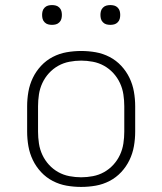

<svg xmlns="http://www.w3.org/2000/svg" viewBox="-20 -729 640 757"><path d="M300 8Q271 8 242.5 3Q214 -2 188 -15.5Q162 -29 142 -50.5Q122 -72 109.5 -98Q97 -124 92 -152.5Q87 -181 87 -210V-310Q87 -339 92 -367.5Q97 -396 109.5 -422Q122 -448 142 -469.5Q162 -491 188 -504.5Q214 -518 242.5 -523Q271 -528 300 -528Q329 -528 357.5 -523Q386 -518 412 -504.5Q438 -491 458 -469.5Q478 -448 490.5 -422Q503 -396 508 -367.5Q513 -339 513 -310V-210Q513 -181 508 -152.5Q503 -124 490.5 -98Q478 -72 458 -50.5Q438 -29 412 -15.5Q386 -2 357.5 3Q329 8 300 8ZM300 -30Q323 -30 346.5 -34.5Q370 -39 390.5 -50.5Q411 -62 427 -79.5Q443 -97 453 -118.5Q463 -140 466.5 -163.5Q470 -187 470 -210V-310Q470 -333 466.5 -356.5Q463 -380 453 -401.5Q443 -423 427 -440.5Q411 -458 390.5 -469.5Q370 -481 346.5 -485.5Q323 -490 300 -490Q277 -490 253.5 -485.5Q230 -481 209.5 -469.5Q189 -458 173 -440.5Q157 -423 147 -401.5Q137 -380 133.5 -356.5Q130 -333 130 -310V-210Q130 -187 133.5 -163.5Q137 -140 147 -118.5Q157 -97 173 -79.5Q189 -62 209.5 -50.5Q230 -39 253.5 -34.5Q277 -30 300 -30ZM415 -631Q407 -631 399.5 -633Q392 -635 386 -641Q380 -647 378 -654.5Q376 -662 376 -670Q376 -678 378 -685.5Q380 -693 386 -699Q392 -705 399.5 -707Q407 -709 415 -709Q423 -709 430.5 -707Q438 -705 444 -699Q450 -693 452 -685.5Q454 -678 454 -670Q454 -662 452 -654.5Q450 -647 444 -641Q438 -635 430.5 -633Q423 -631 415 -631ZM185 -631Q177 -631 169.5 -633Q162 -635 156 -641Q150 -647 148 -654.5Q146 -662 146 -670Q146 -678 148 -685.5Q150 -693 156 -699Q162 -705 169.5 -707Q177 -709 185 -709Q193 -709 200.5 -707Q208 -705 214 -699Q220 -693 222 -685.5Q224 -678 224 -670Q224 -662 222 -654.5Q220 -647 214 -641Q208 -635 200.5 -633Q193 -631 185 -631Z"/></svg>

Font: Iosevka Aile Extralight
Style: Regular
Weight: 200
Designer: Belleve Invis
Foundry: Belleve Invis
Version: Version 31.1.0; ttfautohint (v1.8.4)